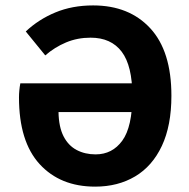

<svg xmlns="http://www.w3.org/2000/svg" viewBox="-20 -684 705 716"><path d="M334.8 12Q204.6 12 127.7 -72.1Q50.8 -156.2 50.8 -320.9Q50.8 -333.2 52.1 -346.7Q53.3 -360.1 55.8 -373.2H510.4V-266.1H198.2Q199.2 -210.5 217 -175.7Q234.9 -140.9 266 -124.6Q297 -108.3 336.5 -108.3Q399 -108.3 436.2 -159.7Q473.5 -211.1 473.5 -327.1Q473.5 -438.6 433.9 -491.1Q394.2 -543.5 317.8 -543.5Q268.6 -543.5 226.2 -525.7Q183.8 -507.9 148.8 -477.4L76.1 -566.6Q123.6 -611.5 186.5 -637.6Q249.4 -663.8 327.3 -663.8Q461.6 -663.8 540.4 -578.5Q619.2 -493.2 619.2 -327.1Q619.2 -215.5 583.6 -139.9Q548 -64.2 483.8 -26.1Q419.6 12 334.8 12Z"/></svg>

Font: SourceSans3VF
Style: Regular
Weight: 200
Designer: Paul D. Hunt
Foundry: Adobe
Version: Version 3.052;hotconv 1.1.0;makeotfexe 2.6.0